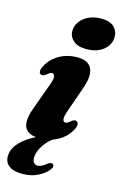

<svg xmlns="http://www.w3.org/2000/svg" viewBox="-150 -789 692 1082"><g transform="rotate(15 196.0 -248.0)"><path d="M243.5 -38.5 250 -20.5Q212.5 -2.5 187.2 23.8Q162 50 149.5 77.5Q137 105 137 127.5Q137 147.5 145.8 156.8Q154.5 166 167 166Q179 166 191.8 159.5Q204.5 153 216.5 142.5Q225 136.5 231.5 133.8Q238 131 245.5 133Q252.5 135.5 254.5 144.2Q256.5 153 245 167.5Q224.5 194.5 185.2 213.8Q146 233 96.5 233Q44.5 233 18.2 213Q-8 193 -8 157.5Q-8 122.5 17 89Q42 55.5 97.2 23.5Q152.5 -8.5 243.5 -38.5ZM250 -171Q238 -136 241.5 -122.5Q245 -109 255.5 -109Q261.5 -109 267.8 -112.2Q274 -115.5 283.5 -123.5Q295 -133 302 -134.8Q309 -136.5 316 -132.5Q325 -128 325.5 -115.8Q326 -103.5 316 -84.5Q293 -40.5 246.2 -13.5Q199.5 13.5 136 13.5Q89 13.5 67 -4.8Q45 -23 44.2 -56.2Q43.5 -89.5 59.5 -134.5L118.5 -297Q131 -332 127.2 -345.5Q123.5 -359 113 -359Q107 -359 100.8 -356Q94.5 -353 85 -344.5Q73.5 -335.5 66.2 -333.8Q59 -332 52 -335Q43.5 -339.5 43 -352Q42.5 -364.5 52.5 -383Q75 -427 121.2 -454.5Q167.5 -482 229 -482Q271 -482 293.5 -464Q316 -446 319 -411.2Q322 -376.5 304.5 -327ZM262 -539.5Q212 -539.5 186 -562.8Q160 -586 160.5 -619.5Q161 -647.5 178 -672Q195 -696.5 226.2 -712Q257.5 -727.5 300.5 -727.5Q353 -727.5 376.8 -703.5Q400.5 -679.5 400 -646.5Q399.5 -616 382.2 -591.8Q365 -567.5 334.5 -553.5Q304 -539.5 262 -539.5Z"/></g></svg>

Font: Fraunces ExtraBold
Style: Italic
Weight: 800
Italic angle: -16°
Version: Version 1.000;[b76b70a41]